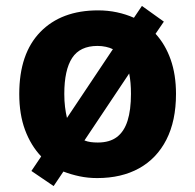

<svg xmlns="http://www.w3.org/2000/svg" viewBox="-20 -591 659 648"><path d="M574 -274Q574 -183 541.5 -119.5Q509 -56 449.5 -23Q390 10 308 10Q277 10 248.5 4Q220 -2 194 -12L161 37L86 -14L119 -63Q84 -100 64.5 -152.5Q45 -205 45 -274Q45 -410 116 -483Q187 -556 311 -556Q344 -556 374.5 -549.5Q405 -543 432 -531L459 -571L533 -518L505 -477Q538 -441 556 -390Q574 -339 574 -274ZM197 -274Q197 -250 199.5 -230Q202 -210 206 -193L361 -425Q351 -430 337.5 -433Q324 -436 309 -436Q250 -436 223.5 -395.5Q197 -355 197 -274ZM422 -274Q422 -294 420.5 -311Q419 -328 416 -343L265 -117Q275 -113 286 -111.5Q297 -110 310 -110Q350 -110 374.5 -128.5Q399 -147 410.5 -183.5Q422 -220 422 -274Z"/></svg>

Font: Noto Sans Tamil
Style: Regular
Weight: 400
Designer: Jelle Bosma - Monotype Design Team
Foundry: Monotype Imaging Inc.
Version: Version 2.003